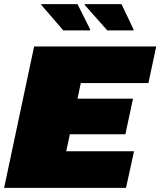

<svg xmlns="http://www.w3.org/2000/svg" viewBox="-21 -914 780 934"><path d="M-1 0 145 -688H739L701 -510H372L356 -434H626L589 -261H319L301 -178H631L592 0ZM417 -766H287L180 -890V-894H356L418 -770ZM628 -766H501L391 -890V-894H570L629 -770Z"/></svg>

Font: Saira Expanded Black
Style: Italic
Weight: 900
Width: 7
Italic angle: -12°
Designer: Hector Gatti with collaboration of the Omnibus-Type team
Foundry: Omnibus-Type
Version: Version 1.101